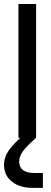

<svg xmlns="http://www.w3.org/2000/svg" viewBox="-38 -670 246 933"><path d="M136.7 0 81.5 -18.4Q29.4 26.4 5.5 59.7Q-18.4 93 -18.4 131.5Q-18.4 182.1 19.9 212.6Q58.1 243 121 243H170.5V170.6H129Q55.2 170.6 55.2 114.4Q55.2 91.3 71.7 67.4Q88.1 43.6 136.7 0ZM51.6 -650.5V0H137.5V-650.5Z"/></svg>

Font: Overused Grotesk Light
Style: Regular
Weight: 300
Designer: RandomMaerks
Version: Version 0.005